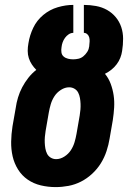

<svg xmlns="http://www.w3.org/2000/svg" viewBox="-20 -755 540 783"><path d="M207 8Q176 8 146.5 1Q117 -6 93 -22.5Q69 -39 53.5 -64Q38 -89 31.5 -117.5Q25 -146 25.5 -177Q26 -208 31 -240L44 -314Q47 -336 53.5 -357.5Q60 -379 70.5 -399Q81 -419 95.5 -437.5Q110 -456 128 -470Q118 -480 110 -492Q102 -504 97.5 -518Q93 -532 93 -547.5Q93 -563 96 -579Q101 -611 115.5 -641.5Q130 -672 156.5 -694Q183 -716 215.5 -725.5Q248 -735 279 -735V-621Q269 -621 260 -615Q251 -609 245 -600.5Q239 -592 235.5 -582.5Q232 -573 231 -563Q229 -552 230.5 -541.5Q232 -531 239.5 -524.5Q247 -518 257.5 -515.5Q268 -513 278 -513Q289 -513 300 -515.5Q311 -518 320 -525.5Q329 -533 335.5 -543Q342 -553 343 -563Q344 -565 344 -566.5Q344 -568 344 -569Q345 -578 345.5 -586Q346 -594 344 -602Q342 -610 336 -615.5Q330 -621 322 -621V-735Q347 -735 371.5 -730.5Q396 -726 416.5 -714.5Q437 -703 452 -685Q467 -667 474.5 -644.5Q482 -622 482 -597Q482 -572 478 -547Q476 -533 470.5 -519Q465 -505 455.5 -492.5Q446 -480 434 -470.5Q422 -461 408 -454Q423 -436 431.5 -413Q440 -390 443.5 -366Q447 -342 445.5 -316.5Q444 -291 440 -265L427 -190Q423 -165 414.5 -139Q406 -113 391.5 -89.5Q377 -66 356 -46.5Q335 -27 310.5 -14.5Q286 -2 259.5 3Q233 8 207 8ZM209 -106Q226 -106 242.5 -116.5Q259 -127 269 -142.5Q279 -158 284 -175Q289 -192 292 -209L305 -284Q307 -296 308 -308Q309 -320 308.5 -332Q308 -344 306 -355.5Q304 -367 299 -377Q294 -387 284 -393Q274 -399 262 -399Q245 -399 228.5 -388.5Q212 -378 202 -362.5Q192 -347 187 -330Q182 -313 179 -296L166 -221Q164 -209 163 -197Q162 -185 162.5 -173Q163 -161 165 -149.5Q167 -138 172 -128Q177 -118 187 -112Q197 -106 209 -106Z"/></svg>

Font: Iosevka SS04 Heavy Oblique
Style: Regular
Weight: 900
Italic angle: -9°
Monospace: yes
Designer: Belleve Invis
Foundry: Belleve Invis
Version: Version 19.0.0; ttfautohint (v1.8.4)